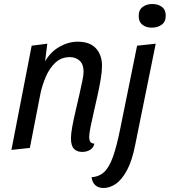

<svg xmlns="http://www.w3.org/2000/svg" viewBox="-20 -738 847 958"><path d="M390 20Q364 20 349 4.5Q334 -11 334 -48Q334 -70 340.5 -105.5Q347 -141 356.5 -181.5Q366 -222 375 -261.5Q384 -301 390.5 -332.5Q397 -364 397 -380Q397 -417 377.5 -435Q358 -453 328 -453Q286 -453 256.5 -425.5Q227 -398 209 -356Q191 -314 182 -272L129 0L37 10L138 -510L216 -520L205 -432Q232 -479 276.5 -504.5Q321 -530 368 -530Q428 -530 458.5 -497Q489 -464 489 -409Q489 -381 482.5 -342.5Q476 -304 466.5 -261Q457 -218 447.5 -177Q438 -136 431.5 -103.5Q425 -71 425 -54Q425 -41 429.5 -32Q434 -23 451 -21Q446 0 429 10Q412 20 390 20ZM497 200Q471 200 455.5 186Q440 172 437 146Q475 144 500.5 119.5Q526 95 544.5 42Q563 -11 580 -96L664 -510L757 -520L655 -17Q639 65 613 112.5Q587 160 557 180Q527 200 497 200ZM737 -600Q709 -600 690.5 -614.5Q672 -629 672 -658Q672 -689 692 -703.5Q712 -718 740 -718Q769 -718 788 -703.5Q807 -689 807 -660Q807 -629 786.5 -614.5Q766 -600 737 -600Z"/></svg>

Font: Sansita Swashed Light
Style: Regular
Weight: 300
Designer: Pablo Cosgaya
Foundry: Omnibus-Type
Version: Version 1.003